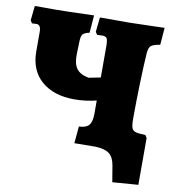

<svg xmlns="http://www.w3.org/2000/svg" viewBox="-88 -730 882 970"><g transform="rotate(10 352.5 -245.0)"><path d="M685 -88V152L553 162L539 78Q532 37 509.5 19.5Q487 2 439 0Q403 1 330 1L338 -86Q374 -87 389 -104Q404 -121 404 -162V-231Q348 -217 291 -217Q185 -217 122.5 -271Q60 -325 60 -423V-523Q60 -559 37 -559L14 -558L5 -572L13 -647H127Q164 -647 316 -652L309 -562Q282 -556 274.5 -546.5Q267 -537 266 -510L264 -441Q263 -394 281.5 -369.5Q300 -345 343 -337L404 -349V-508Q404 -539 398.5 -549Q393 -559 375 -559L348 -558L339 -572L347 -647H502Q494 -647 650 -651L678 -652L671 -564Q635 -558 624 -548Q613 -538 611 -510Q607 -452 604 -356Q601 -260 601 -172V-171Q601 -131 609.5 -118.5Q618 -106 645 -104L676 -102Z"/></g></svg>

Font: Alegreya SC Black
Style: Regular
Weight: 900
Designer: Juan Pablo del Peral
Foundry: Huerta Tipografica
Version: Version 2.007; ttfautohint (v1.6)